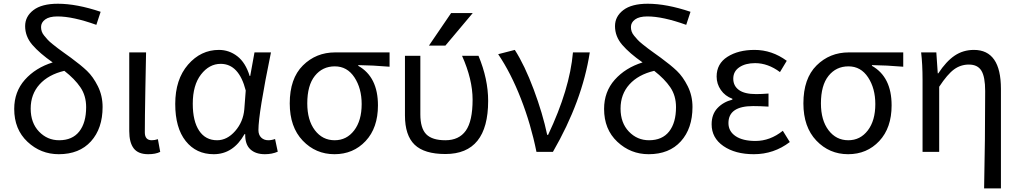

<svg xmlns="http://www.w3.org/2000/svg" viewBox="-20 -829 5567 1048"><path d="M302.7 -63.5Q375 -63.5 412.6 -111.3Q450.2 -159.2 450.2 -244.1Q450.2 -306.6 418.9 -352.5Q387.7 -398.4 331.1 -442.4Q244.1 -421.9 195.8 -368.2Q147.5 -314.5 147.5 -236.3Q147.5 -158.2 192.9 -110.8Q238.3 -63.5 302.7 -63.5ZM529.3 -764.6 505.9 -693.4Q377.9 -739.3 293.9 -739.3Q249 -739.3 226.6 -722.7Q204.1 -706.1 204.1 -681.6Q204.1 -668.9 208 -657.2Q211.9 -645.5 221.7 -633.8Q231.4 -622.1 240.2 -612.3Q249 -602.5 266.6 -588.4Q284.2 -574.2 295.9 -565.4Q307.6 -556.6 330.6 -540Q353.5 -523.4 367.2 -513.7Q421.9 -473.6 455.1 -441.9Q488.3 -410.2 514.2 -358.4Q540 -306.6 540 -245.1Q540 -127.9 476.6 -57.6Q413.1 12.7 300.8 12.7Q202.1 12.7 129.9 -55.2Q57.6 -123 57.6 -234.4Q57.6 -328.1 115.7 -393.6Q173.8 -459 267.6 -488.3Q196.3 -538.1 156.7 -584Q117.2 -629.9 117.2 -686.5Q117.2 -739.3 162.6 -773.9Q208 -808.6 295.9 -808.6Q398.4 -808.6 529.3 -764.6Z M789.1 12.7Q734.4 12.7 710 -19Q685.5 -50.8 685.5 -113.3V-543H777.3Q776.4 -501 773.4 -341.8Q770.5 -182.6 770.5 -106.4Q770.5 -63.5 808.6 -63.5Q824.2 -63.5 841.8 -69.3L854.5 0Q829.1 12.7 789.1 12.7Z M1146.5 12.7Q1050.8 12.7 993.7 -59.1Q936.5 -130.9 936.5 -261.7Q936.5 -395.5 1006.3 -476.1Q1076.2 -556.6 1174.8 -556.6Q1230.5 -556.6 1275.4 -522Q1320.3 -487.3 1342.8 -414.1H1345.7L1369.1 -543H1459Q1390.6 -210 1390.6 -119.1Q1390.6 -92.8 1405.8 -78.1Q1420.9 -63.5 1444.3 -63.5Q1462.9 -63.5 1481.4 -70.3L1496.1 -1Q1464.8 12.7 1425.8 12.7Q1375 12.7 1346.2 -14.2Q1317.4 -41 1318.4 -96.7H1314.5Q1252.9 12.7 1146.5 12.7ZM1165 -63.5Q1219.7 -63.5 1263.7 -113.8Q1307.6 -164.1 1313.5 -232.4L1321.3 -335Q1284.2 -480.5 1184.6 -480.5Q1122.1 -480.5 1077.1 -422.4Q1032.2 -364.3 1032.2 -262.7Q1032.2 -168 1066.9 -115.7Q1101.6 -63.5 1165 -63.5Z M1561.5 -264.6Q1561.5 -400.4 1633.3 -471.7Q1705.1 -543 1809.6 -543H2106.4V-464.8Q2013.7 -472.7 1935.5 -473.6V-469.7Q2043 -409.2 2043 -253.9Q2043 -130.9 1975.6 -59.1Q1908.2 12.7 1805.7 12.7Q1703.1 12.7 1632.3 -61.5Q1561.5 -135.7 1561.5 -264.6ZM1806.6 -63.5Q1872.1 -63.5 1913.1 -117.2Q1954.1 -170.9 1954.1 -260.7Q1954.1 -346.7 1914.6 -406.7Q1875 -466.8 1807.6 -466.8Q1740.2 -466.8 1698.7 -415Q1657.2 -363.3 1657.2 -264.6Q1657.2 -172.9 1698.7 -118.2Q1740.2 -63.5 1806.6 -63.5Z M2442.4 -757.8H2560.5L2411.1 -580.1H2321.3ZM2644.5 -278.3Q2644.5 11.7 2411.1 11.7Q2295.9 11.7 2243.2 -39.1Q2190.4 -89.8 2190.4 -199.2V-524.4H2274.4V-205.1Q2274.4 -128.9 2306.6 -96.2Q2338.9 -63.5 2411.1 -63.5Q2485.4 -63.5 2522.5 -115.7Q2559.6 -168 2559.6 -285.2Q2559.6 -395.5 2502 -524.4H2591.8Q2644.5 -397.5 2644.5 -278.3Z M2998 0H2908.2Q2877.9 -150.4 2823.2 -290.5Q2768.6 -430.7 2699.2 -533.2L2790 -556.6Q2843.8 -472.7 2893.1 -340.8Q2942.4 -209 2966.8 -92.8H2971.7Q3089.8 -341.8 3107.4 -543H3199.2Q3158.2 -277.3 2998 0Z M3522.5 -63.5Q3594.7 -63.5 3632.3 -111.3Q3669.9 -159.2 3669.9 -244.1Q3669.9 -306.6 3638.7 -352.5Q3607.4 -398.4 3550.8 -442.4Q3463.9 -421.9 3415.5 -368.2Q3367.2 -314.5 3367.2 -236.3Q3367.2 -158.2 3412.6 -110.8Q3458 -63.5 3522.5 -63.5ZM3749 -764.6 3725.6 -693.4Q3597.7 -739.3 3513.7 -739.3Q3468.8 -739.3 3446.3 -722.7Q3423.8 -706.1 3423.8 -681.6Q3423.8 -668.9 3427.7 -657.2Q3431.6 -645.5 3441.4 -633.8Q3451.2 -622.1 3460 -612.3Q3468.8 -602.5 3486.3 -588.4Q3503.9 -574.2 3515.6 -565.4Q3527.3 -556.6 3550.3 -540Q3573.2 -523.4 3586.9 -513.7Q3641.6 -473.6 3674.8 -441.9Q3708 -410.2 3733.9 -358.4Q3759.8 -306.6 3759.8 -245.1Q3759.8 -127.9 3696.3 -57.6Q3632.8 12.7 3520.5 12.7Q3421.9 12.7 3349.6 -55.2Q3277.3 -123 3277.3 -234.4Q3277.3 -328.1 3335.4 -393.6Q3393.6 -459 3487.3 -488.3Q3416 -538.1 3376.5 -584Q3336.9 -629.9 3336.9 -686.5Q3336.9 -739.3 3382.3 -773.9Q3427.7 -808.6 3515.6 -808.6Q3618.2 -808.6 3749 -764.6Z M4094.7 12.7Q3993.2 12.7 3928.7 -31.7Q3864.3 -76.2 3864.3 -150.4Q3864.3 -205.1 3896 -238.8Q3927.7 -272.5 3977.5 -285.2V-290Q3937.5 -304.7 3914.6 -337.9Q3891.6 -371.1 3891.6 -411.1Q3891.6 -481.4 3950.7 -519Q4009.8 -556.6 4098.6 -556.6Q4193.4 -556.6 4274.4 -497.1L4237.3 -435.5Q4171.9 -484.4 4101.6 -484.4Q4048.8 -484.4 4015.6 -461.9Q3982.4 -439.5 3982.4 -399.4Q3982.4 -360.4 4013.2 -337.9Q4043.9 -315.4 4107.4 -315.4Q4135.7 -315.4 4174.8 -318.4V-247.1Q4127.9 -250 4090.8 -250Q3956.1 -250 3956.1 -157.2Q3956.1 -112.3 3995.1 -85.9Q4034.2 -59.6 4103.5 -59.6Q4183.6 -59.6 4252.9 -115.2L4291 -53.7Q4204.1 12.7 4094.7 12.7Z M4365.2 -264.6Q4365.2 -400.4 4437 -471.7Q4508.8 -543 4613.3 -543H4910.2V-464.8Q4817.4 -472.7 4739.3 -473.6V-469.7Q4846.7 -409.2 4846.7 -253.9Q4846.7 -130.9 4779.3 -59.1Q4711.9 12.7 4609.4 12.7Q4506.8 12.7 4436 -61.5Q4365.2 -135.7 4365.2 -264.6ZM4610.4 -63.5Q4675.8 -63.5 4716.8 -117.2Q4757.8 -170.9 4757.8 -260.7Q4757.8 -346.7 4718.3 -406.7Q4678.7 -466.8 4611.3 -466.8Q4543.9 -466.8 4502.4 -415Q4460.9 -363.3 4460.9 -264.6Q4460.9 -172.9 4502.4 -118.2Q4543.9 -63.5 4610.4 -63.5Z M5443.4 199.2H5351.6Q5357.4 -66.4 5357.4 -332Q5357.4 -409.2 5336.9 -442.9Q5316.4 -476.6 5268.6 -476.6Q5223.6 -476.6 5187.5 -450.2Q5151.4 -423.8 5106.4 -355.5V0H5015.6V-393.6Q5015.6 -478.5 5007.8 -543H5090.8L5098.6 -428.7H5101.6Q5144.5 -494.1 5190.9 -525.4Q5237.3 -556.6 5295.9 -556.6Q5443.4 -556.6 5443.4 -343.8Z"/></svg>

Font: Nasu
Style: Regular
Weight: 400
Designer: Ryoko NISHIZUKA (kana &amp; ideographs); Paul D. Hunt (Latin, Greek &amp; Cyrillic); Wenlong ZHANG (bopomofo); Sandoll C
Version: Version 2014.1215